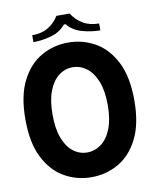

<svg xmlns="http://www.w3.org/2000/svg" viewBox="-94 -933 821 1017"><g transform="rotate(-10 316.5 -425.0)"><path d="M23 -350Q23 -477 64 -557Q105 -637 171.5 -674.5Q238 -712 316 -712Q394 -712 460.5 -674.5Q527 -637 568 -557Q609 -477 609 -350Q609 -223 568 -143Q527 -63 460.5 -25.5Q394 12 316 12Q238 12 171.5 -25.5Q105 -63 64 -143Q23 -223 23 -350ZM169 -350Q169 -274 188.5 -223Q208 -172 241.5 -146.5Q275 -121 316 -121Q357 -121 391.5 -146.5Q426 -172 446 -223Q466 -274 466 -350Q466 -427 445.5 -478Q425 -529 391 -554Q357 -579 317 -579Q275 -579 241.5 -553Q208 -527 188.5 -476.5Q169 -426 169 -350ZM280 -862H351Q374 -826 409.5 -804.5Q445 -783 496 -783V-746Q447 -746 398 -760Q349 -774 320 -810H311Q282 -774 233.5 -760Q185 -746 136 -746V-783Q188 -783 223.5 -805Q259 -827 280 -862Z"/></g></svg>

Font: Phudu Light SemiBold
Style: Regular
Weight: 600
Version: Version 1.005;gftools[0.9.23]